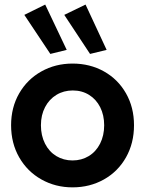

<svg xmlns="http://www.w3.org/2000/svg" viewBox="-20 -808 632 836"><path d="M28.3 -262.7Q28.3 -340.3 63.5 -401.4Q98.6 -462.4 159.9 -496.8Q221.2 -531.2 295.9 -531.2Q371.6 -531.2 432.6 -497.1Q493.7 -462.9 528.6 -401.6Q563.5 -340.3 563.5 -262.7Q563.5 -184.6 528.6 -122.8Q493.7 -61 432.4 -26.6Q371.1 7.8 295.9 7.8Q221.2 7.8 159.9 -26.9Q98.6 -61.5 63.5 -123Q28.3 -184.6 28.3 -262.7ZM433.6 -262.7Q433.6 -306.6 416.3 -341.1Q398.9 -375.5 367.9 -394.8Q336.9 -414.1 296.9 -414.1Q257.3 -414.1 225.8 -395Q194.3 -376 176.3 -341.6Q158.2 -307.1 158.2 -262.7Q158.2 -217.8 176 -182.6Q193.8 -147.5 225.3 -128.4Q256.8 -109.4 295.9 -109.4Q335 -109.4 366.5 -128.4Q397.9 -147.5 415.8 -182.6Q433.6 -217.8 433.6 -262.7ZM259.8 -743.2 352.5 -788.1 444.3 -590.8 372.1 -573.2ZM85.9 -743.2 176.8 -788.1 270.5 -590.8 199.2 -573.2Z"/></svg>

Font: Reddit Sans Fudge
Style: Bold
Weight: 700
Designer: Stephen Hutchings
Foundry: Reddit
Version: Version 1.013